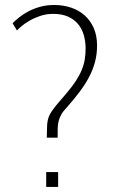

<svg xmlns="http://www.w3.org/2000/svg" viewBox="-20 -741 448 761"><path d="M190.9 -686Q163.1 -686 138.9 -677.7Q114.7 -669.4 95.9 -658.4Q77.1 -647.5 64.5 -636.5Q51.8 -625.5 47.4 -620.1L29.8 -648.9Q41 -660.2 56.9 -672.9Q72.8 -685.5 93.3 -696.3Q113.8 -707 139.2 -714.1Q164.6 -721.2 195.3 -721.2Q231 -721.2 262 -710.7Q293 -700.2 315.7 -679.9Q338.4 -659.7 351.6 -629.6Q364.7 -599.6 364.7 -560.5Q364.7 -526.9 356.9 -496.8Q349.1 -466.8 334 -437.5Q318.8 -408.2 296.4 -378.2Q273.9 -348.1 244.1 -314.5Q230 -299.8 222.9 -287.1Q215.8 -274.4 212.4 -261.2Q209 -248 208.7 -232.2Q208.5 -216.3 208.5 -195.3H165.5Q166 -216.8 166.3 -231.7Q166.5 -246.6 168.2 -258.1Q169.9 -269.5 173.8 -279.3Q177.7 -289.1 186 -301.3Q194.3 -313.5 207.8 -329.6Q221.2 -345.7 241.7 -369.1Q264.6 -396 279.8 -418.9Q294.9 -441.9 303.7 -463.1Q312.5 -484.4 315.9 -505.1Q319.3 -525.9 319.3 -548.8Q319.3 -577.1 312 -602.3Q304.7 -627.4 289.1 -646Q273.4 -664.6 249.3 -675.3Q225.1 -686 190.9 -686ZM210.4 0H163.1V-59.1H210.4Z"/></svg>

Font: Ufes Sans Thin
Style: Regular
Weight: 100
Designer: Ricardo Esteves & Thais Bronze
Foundry: ProDesignUfes - Ricardo Esteves, Thais Bronze (This is a derivative work, based on Roboto family, by Christian Robertson
Version: Version 2.0